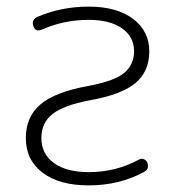

<svg xmlns="http://www.w3.org/2000/svg" viewBox="-20 -550 529 580"><path d="M248 10Q159 10 108.5 -28.5Q58 -67 58 -133Q58 -197 102 -234.5Q146 -272 245 -290Q326 -305 355.5 -330Q385 -355 385 -395Q385 -439 348.5 -464.5Q312 -490 248 -490Q172 -490 105 -460Q87 -453 81 -471Q74 -490 93 -499Q165 -530 248 -530Q333 -530 382 -493Q431 -456 431 -395Q431 -334 389 -299Q347 -264 251 -247Q172 -232 138.5 -205.5Q105 -179 105 -133Q105 -85 143 -57.5Q181 -30 248 -30Q330 -30 400 -68Q407 -72 414.5 -69Q422 -66 425 -59Q432 -39 414 -30Q340 10 248 10Z"/></svg>

Font: Rounded Mplus 1c Light
Style: Regular
Weight: 300
Version: Version 1.059.20150529